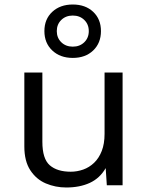

<svg xmlns="http://www.w3.org/2000/svg" viewBox="-20 -822 657 852"><path d="M274 10Q226 10 183.5 -8Q141 -26 114.5 -66.5Q88 -107 88 -172V-500H168V-193Q168 -117 201 -88.5Q234 -60 294 -60Q322 -60 349 -69.5Q376 -79 397.5 -99.5Q419 -120 431.5 -152Q444 -184 444 -228V-500H524V0H454L449 -76Q423 -31 378.5 -10.5Q334 10 274 10ZM303 -802Q359 -802 393.5 -769.5Q428 -737 428 -684Q428 -631 393.5 -598Q359 -565 303 -565Q247 -565 212 -598Q177 -631 177 -684Q177 -737 212 -769.5Q247 -802 303 -802ZM303 -753Q272 -753 252 -733.5Q232 -714 232 -684Q232 -654 252 -634.5Q272 -615 303 -615Q334 -615 354 -634.5Q374 -654 374 -684Q374 -714 354 -733.5Q334 -753 303 -753Z"/></svg>

Font: Work Sans
Style: Regular
Weight: 400
Designer: Wei Huang
Foundry: Wei Huang
Version: Version 2.006; ttfautohint (v1.8.1.43-b0c9)